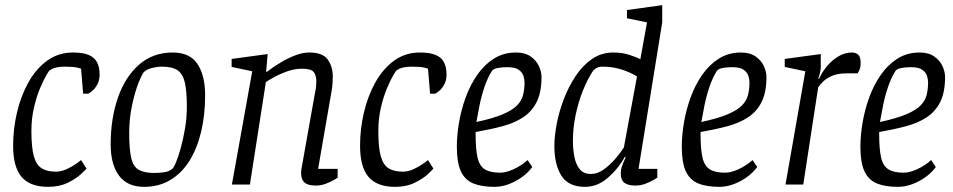

<svg xmlns="http://www.w3.org/2000/svg" viewBox="-20 -717 3703 746"><path d="M167 9Q97 9 64 -29.5Q31 -68 31 -151Q31 -216 46 -280Q61 -344 90.5 -397Q120 -450 163.5 -481.5Q207 -513 264 -513Q301 -513 323.5 -504Q346 -495 356.5 -476Q367 -457 367 -427Q367 -406 359 -390.5Q351 -375 341 -366Q331 -357 323 -353H303L295 -450Q294 -451 279.5 -454.5Q265 -458 230 -458Q214 -458 199.5 -455Q185 -452 174 -444Q172 -445 161 -426.5Q150 -408 136 -375Q122 -342 112 -299Q102 -256 102 -208Q102 -144 111.5 -110Q121 -76 142 -63Q163 -50 197 -50Q218 -50 239.5 -60Q261 -70 277 -81.5Q293 -93 295 -95L316 -62Q313 -58 294.5 -40.5Q276 -23 243.5 -7Q211 9 167 9Z M540 9Q475 9 442.5 -34.5Q410 -78 410 -156Q410 -256 438 -337Q466 -418 520 -465.5Q574 -513 651 -513Q718 -513 747.5 -468Q777 -423 777 -347Q777 -270 761.5 -205Q746 -140 716 -92Q686 -44 641.5 -17.5Q597 9 540 9ZM579 -45Q596 -45 616 -47.5Q636 -50 648 -60Q654 -63 663.5 -85.5Q673 -108 682.5 -142.5Q692 -177 699 -218.5Q706 -260 706 -302Q706 -361 698.5 -395Q691 -429 670.5 -443.5Q650 -458 609 -458Q591 -458 571 -453Q551 -448 540 -438Q532 -430 518 -394.5Q504 -359 493 -307.5Q482 -256 482 -200Q482 -136 490 -102.5Q498 -69 519.5 -57Q541 -45 579 -45Z M1207 4Q1189 4 1176 -0.5Q1163 -5 1156.5 -16Q1150 -27 1150 -46Q1150 -48 1150 -51.5Q1150 -55 1151 -59L1204 -357Q1206 -364 1207.5 -376.5Q1209 -389 1209 -401Q1209 -424 1199 -437Q1189 -450 1154 -450Q1124 -450 1095 -439.5Q1066 -429 1044.5 -417Q1023 -405 1013 -398L951 0H881L960 -440L880 -457V-488L1020 -507L1014 -438H1017Q1023 -443 1040.5 -455Q1058 -467 1081.5 -480.5Q1105 -494 1131.5 -503.5Q1158 -513 1182 -513Q1234 -513 1253.5 -485.5Q1273 -458 1273 -420Q1273 -406 1272 -392.5Q1271 -379 1269 -367Q1267 -355 1265 -344L1216 -61H1292V-27Q1290 -25 1277 -17.5Q1264 -10 1245.5 -3Q1227 4 1207 4Z M1515 9Q1445 9 1412 -29.5Q1379 -68 1379 -151Q1379 -216 1394 -280Q1409 -344 1438.5 -397Q1468 -450 1511.5 -481.5Q1555 -513 1612 -513Q1649 -513 1671.5 -504Q1694 -495 1704.5 -476Q1715 -457 1715 -427Q1715 -406 1707 -390.5Q1699 -375 1689 -366Q1679 -357 1671 -353H1651L1643 -450Q1642 -451 1627.5 -454.5Q1613 -458 1578 -458Q1562 -458 1547.5 -455Q1533 -452 1522 -444Q1520 -445 1509 -426.5Q1498 -408 1484 -375Q1470 -342 1460 -299Q1450 -256 1450 -208Q1450 -144 1459.5 -110Q1469 -76 1490 -63Q1511 -50 1545 -50Q1566 -50 1587.5 -60Q1609 -70 1625 -81.5Q1641 -93 1643 -95L1664 -62Q1661 -58 1642.5 -40.5Q1624 -23 1591.5 -7Q1559 9 1515 9Z M1901 9Q1851 9 1818.5 -4.5Q1786 -18 1770.5 -52Q1755 -86 1755 -147Q1755 -191 1763.5 -241Q1772 -291 1789.5 -339Q1807 -387 1834.5 -426.5Q1862 -466 1899.5 -489.5Q1937 -513 1985 -513Q2020 -513 2042 -497.5Q2064 -482 2074 -460Q2084 -438 2084 -418Q2084 -359 2065.5 -321.5Q2047 -284 2013 -261.5Q1979 -239 1932 -226.5Q1885 -214 1828 -204V-195Q1828 -137 1835.5 -104.5Q1843 -72 1864 -59Q1885 -46 1923 -46Q1946 -46 1975.5 -59.5Q2005 -73 2030 -95L2048 -68Q2032 -46 2007.5 -28.5Q1983 -11 1955.5 -1Q1928 9 1901 9ZM1831 -243Q1896 -257 1933.5 -273Q1971 -289 1989 -307.5Q2007 -326 2012.5 -348.5Q2018 -371 2018 -397Q2018 -408 2014 -421.5Q2010 -435 1996 -445.5Q1982 -456 1951 -456Q1929 -456 1912.5 -452.5Q1896 -449 1891 -441Q1874 -414 1862 -378Q1850 -342 1843 -306.5Q1836 -271 1831 -243Z M2253 9Q2189 9 2161.5 -34Q2134 -77 2134 -150Q2134 -187 2143 -235Q2152 -283 2170.5 -331.5Q2189 -380 2216.5 -421.5Q2244 -463 2280.5 -488Q2317 -513 2363 -513Q2398 -513 2426.5 -503.5Q2455 -494 2468 -487L2494 -630L2416 -646V-678L2553 -697V-630L2461 -61H2534V-27Q2532 -25 2519 -17.5Q2506 -10 2487.5 -3Q2469 4 2448 4Q2421 4 2406.5 -6.5Q2392 -17 2392 -42Q2392 -58 2396.5 -71Q2401 -84 2411 -106L2408 -108Q2382 -61 2341.5 -26Q2301 9 2253 9ZM2276 -41Q2301 -41 2325 -58Q2349 -75 2369.5 -98.5Q2390 -122 2404 -144L2455 -420Q2429 -436 2395 -447Q2361 -458 2321 -458Q2305 -458 2295.5 -451.5Q2286 -445 2283 -440Q2262 -408 2244.5 -364Q2227 -320 2216.5 -270Q2206 -220 2206 -171Q2206 -136 2212 -106.5Q2218 -77 2233 -59Q2248 -41 2276 -41Z M2775 9Q2725 9 2692.5 -4.5Q2660 -18 2644.5 -52Q2629 -86 2629 -147Q2629 -191 2637.5 -241Q2646 -291 2663.5 -339Q2681 -387 2708.5 -426.5Q2736 -466 2773.5 -489.5Q2811 -513 2859 -513Q2894 -513 2916 -497.5Q2938 -482 2948 -460Q2958 -438 2958 -418Q2958 -359 2939.5 -321.5Q2921 -284 2887 -261.5Q2853 -239 2806 -226.5Q2759 -214 2702 -204V-195Q2702 -137 2709.5 -104.5Q2717 -72 2738 -59Q2759 -46 2797 -46Q2820 -46 2849.5 -59.5Q2879 -73 2904 -95L2922 -68Q2906 -46 2881.5 -28.5Q2857 -11 2829.5 -1Q2802 9 2775 9ZM2705 -243Q2770 -257 2807.5 -273Q2845 -289 2863 -307.5Q2881 -326 2886.5 -348.5Q2892 -371 2892 -397Q2892 -408 2888 -421.5Q2884 -435 2870 -445.5Q2856 -456 2825 -456Q2803 -456 2786.5 -452.5Q2770 -449 2765 -441Q2748 -414 2736 -378Q2724 -342 2717 -306.5Q2710 -271 2705 -243Z M3032 0 3109 -440 3029 -457V-488L3169 -507V-457Q3169 -448 3166 -434Q3163 -420 3159 -412H3163Q3172 -433 3190.5 -456.5Q3209 -480 3235 -496.5Q3261 -513 3290 -513Q3304 -513 3314 -505Q3324 -497 3324 -472Q3324 -456 3319.5 -446Q3315 -436 3312 -432H3270Q3236 -432 3213.5 -422.5Q3191 -413 3178 -400Q3165 -387 3159 -378L3101 0Z M3469 9Q3419 9 3386.5 -4.5Q3354 -18 3338.5 -52Q3323 -86 3323 -147Q3323 -191 3331.5 -241Q3340 -291 3357.5 -339Q3375 -387 3402.5 -426.5Q3430 -466 3467.5 -489.5Q3505 -513 3553 -513Q3588 -513 3610 -497.5Q3632 -482 3642 -460Q3652 -438 3652 -418Q3652 -359 3633.5 -321.5Q3615 -284 3581 -261.5Q3547 -239 3500 -226.5Q3453 -214 3396 -204V-195Q3396 -137 3403.5 -104.5Q3411 -72 3432 -59Q3453 -46 3491 -46Q3514 -46 3543.5 -59.5Q3573 -73 3598 -95L3616 -68Q3600 -46 3575.5 -28.5Q3551 -11 3523.5 -1Q3496 9 3469 9ZM3399 -243Q3464 -257 3501.5 -273Q3539 -289 3557 -307.5Q3575 -326 3580.5 -348.5Q3586 -371 3586 -397Q3586 -408 3582 -421.5Q3578 -435 3564 -445.5Q3550 -456 3519 -456Q3497 -456 3480.5 -452.5Q3464 -449 3459 -441Q3442 -414 3430 -378Q3418 -342 3411 -306.5Q3404 -271 3399 -243Z"/></svg>

Font: Faustina Light Light
Style: Italic
Weight: 300
Italic angle: -8°
Version: Version 1.200